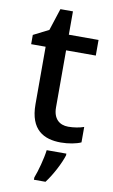

<svg xmlns="http://www.w3.org/2000/svg" viewBox="-97 -710 577 980"><g transform="rotate(10 191.5 -219.5)"><path d="M277 -76C231 -76 199 -104 199 -162V-458H353V-539H199V-660H134L97 -546L18 -506V-458H93V-160C93 -27 166 10 254 10C293 10 335 2 358 -9V-89C336 -81 305 -76 277 -76ZM292 70V61H190C185 104 166 174 152 209V221H212C247 175 280 109 292 70Z"/></g></svg>

Font: Noto Sans Bengali UI Medium
Style: Regular
Weight: 500
Designer: Jelle Bosma - Monotype Design Team
Foundry: Monotype Imaging Inc.
Version: Version 2.003